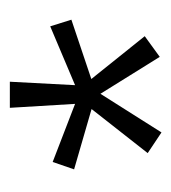

<svg xmlns="http://www.w3.org/2000/svg" viewBox="1 -764 348 390"><g transform="rotate(-90 175.0 -569.0)"><path d="M254.5 -418.5 179.5 -539 101 -415 59 -443 148.5 -557 26 -592.5 41 -636 159 -590.5 151 -723H204L197 -590.5L316.5 -641L330 -598L209.5 -557.5L296.5 -449Z"/></g></svg>

Font: Public Sans Thin ExtraLight
Style: Regular
Weight: 250
Version: Version 1.007